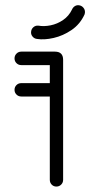

<svg xmlns="http://www.w3.org/2000/svg" viewBox="-20 -706 342 727"><path d="M60.5 -459.5Q49.8 -459.5 42.4 -466.9Q35 -474.2 35 -485Q35 -495.4 42.4 -502.9Q49.8 -510.5 60.5 -510.5H187.9Q219 -510.5 219 -479.4V-25.1Q219 -14.4 211.6 -7Q204.2 0.4 193.5 0.4Q182.8 0.4 175.7 -7Q168.6 -14.4 168.6 -25.1V-459.5ZM60.5 -340.6Q49.8 -340.6 42.4 -348Q35 -355.4 35 -365.8Q35 -376.5 42.4 -383.9Q49.8 -391.2 60.5 -391.2H193.5Q204.2 -391.2 211.6 -383.9Q219 -376.5 219 -365.8Q219 -355.4 211.6 -348Q204.2 -340.6 193.5 -340.6ZM252.8 -670.2Q256.2 -678.1 263.2 -682.6Q270.2 -687.1 278.9 -686.1Q289.2 -684.8 295.9 -676.7Q302.6 -668.6 301.6 -657.9Q301.2 -656.4 300.9 -654.6Q300.5 -652.8 300.1 -651.2Q283.1 -614.2 250.9 -592.3Q218.6 -570.4 183.1 -562.3Q147.5 -554.2 120.5 -558.5Q109.8 -559.5 103.1 -567.8Q96.4 -576 97.8 -586.1Q98.8 -596.5 106.7 -603.2Q114.6 -609.9 125.4 -608.9Q146.2 -605 171.6 -610.1Q196.9 -615.2 218.8 -630.2Q240.8 -645.1 252.8 -670.2Z"/></svg>

Font: Libertine-Super Thin
Style: Regular
Weight: 100
Designer: Bastien Sozeau
Foundry: NBR — Bastien Sozeau
Version: Version 2.003;gftools[0.9.33]